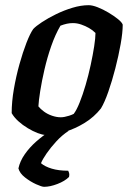

<svg xmlns="http://www.w3.org/2000/svg" viewBox="-20 -520 513 740"><path d="M155 0Q144 0 125.5 -7Q107 -14 87 -26Q67 -38 50.5 -53Q34 -68 25 -84Q25 -128 33.5 -177Q42 -226 55 -272.5Q68 -319 82 -355Q96 -391 108 -408Q118 -419 141.5 -434.5Q165 -450 195.5 -465Q226 -480 259 -490Q292 -500 322 -500Q336 -500 356.5 -492Q377 -484 398 -471.5Q419 -459 434.5 -446.5Q450 -434 453 -425Q453 -395 445 -350Q437 -305 424.5 -256.5Q412 -208 397.5 -166.5Q383 -125 369 -102Q343 -69 306.5 -46.5Q270 -24 230.5 -12Q191 0 155 0ZM214 -68Q221 -68 229 -69.5Q237 -71 246.5 -74Q256 -77 264 -81Q275 -95 287 -125Q299 -155 310 -192.5Q321 -230 329.5 -269.5Q338 -309 343 -341.5Q348 -374 348 -393Q337 -404 323 -412Q309 -420 293 -425.5Q277 -431 261 -431Q249 -431 237.5 -428.5Q226 -426 213 -421Q193 -387 177.5 -342.5Q162 -298 151.5 -252.5Q141 -207 135 -169Q129 -131 128 -110Q136 -100 149.5 -90Q163 -80 180.5 -74Q198 -68 214 -68ZM150 200Q141 200 119 190Q97 180 76.5 164Q56 148 51 129Q57 101 75.5 74.5Q94 48 119.5 25.5Q145 3 172 -14L245 -16Q219 1 197 25Q175 49 159.5 71.5Q144 94 138 109Q153 122 179.5 130Q206 138 243 138Q245 142 246.5 147.5Q248 153 246 162Q230 178 201.5 189Q173 200 150 200Z"/></svg>

Font: Texturina Medium 12pt SemiBold
Style: Italic
Weight: 600
Italic angle: -11°
Version: Version 1.002